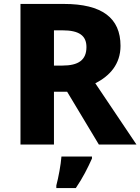

<svg xmlns="http://www.w3.org/2000/svg" viewBox="-20 -734 713 975"><path d="M304 -714H84V0H254V-268H321L482 0H673L464 -311C537 -348 592 -408 592 -501C592 -643 498 -714 304 -714ZM297 -580C382 -580 419 -553 419 -495C419 -429 378 -401 297 -401H254V-580ZM447 71V61H292C289 102 277 167 266 208V221H365C401 168 425 120 447 71Z"/></svg>

Font: Noto Sans Arabic ExtBd
Style: Regular
Weight: 800
Designer: Monotype Design Team, Nadine Chahine, Nizar Qandah and Khaled Hosny
Foundry: Monotype Imaging Inc.
Version: Version 2.012